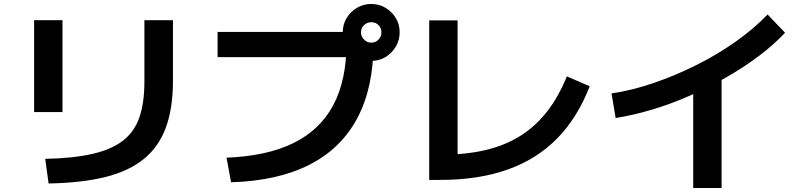

<svg xmlns="http://www.w3.org/2000/svg" viewBox="-20 -875 4040 968"><path d="M208 -74Q349 -77 445.5 -99Q542 -121 600 -166Q658 -211 683 -284Q708 -357 708 -464V-773H852V-467Q852 -331 817 -234Q782 -137 707 -75Q632 -13 513 17Q394 47 225 50ZM152 -310V-773H295V-310Z M1122 -80Q1326 -88 1460 -154Q1594 -220 1660.5 -345.5Q1727 -471 1727 -657L1793 -587H1077V-714H1793V-655H1863Q1863 -433 1781.5 -279.5Q1700 -126 1540 -44.5Q1380 37 1145 44ZM1852 -568Q1813 -568 1780 -587.5Q1747 -607 1727.5 -639.5Q1708 -672 1708 -711Q1708 -752 1727.5 -784Q1747 -816 1779.5 -835.5Q1812 -855 1851 -855Q1892 -855 1924 -835.5Q1956 -816 1975.5 -784Q1995 -752 1995 -712Q1995 -673 1975.5 -640Q1956 -607 1924 -587.5Q1892 -568 1852 -568ZM1852 -660Q1874 -660 1888.5 -675.5Q1903 -691 1903 -712Q1903 -734 1888.5 -748.5Q1874 -763 1852 -763Q1831 -763 1815.5 -748.5Q1800 -734 1800 -712Q1800 -691 1815.5 -675.5Q1831 -660 1852 -660Z M2144 32V-772H2287V2L2204 -95Q2327 -95 2426 -118Q2525 -141 2602.5 -189.5Q2680 -238 2738 -312.5Q2796 -387 2838 -490L2953 -440Q2892 -282 2789 -177Q2686 -72 2539 -20Q2392 32 2201 32Z M3063 -404Q3166 -419 3275.5 -456.5Q3385 -494 3492 -547.5Q3599 -601 3691 -666.5Q3783 -732 3850 -802L3938 -710Q3881 -649 3805 -592Q3729 -535 3640.5 -484.5Q3552 -434 3457.5 -392.5Q3363 -351 3268 -322.5Q3173 -294 3084 -280ZM3475 73V-500H3618V73Z"/></svg>

Font: M PLUS 1
Style: Bold
Weight: 700
Designer: Coji Morishita
Foundry: UNDERFOREST DESIGN
Version: Version 1.001